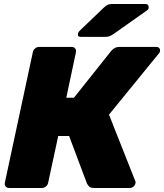

<svg xmlns="http://www.w3.org/2000/svg" viewBox="-20 -933 815 953"><path d="M757 -700Q766 -700 771 -693.5Q776 -687 774 -678Q773 -672 768 -667L521 -364L652 -33Q654 -28 652 -22Q650 -13 642 -6.5Q634 0 625 0H446Q428 0 421 -8.5Q414 -17 412 -21L323 -258H269L219 -26Q217 -15 208 -7.5Q199 0 188 0H25Q15 0 8.5 -7Q2 -14 4 -26L143 -674Q145 -685 154 -692.5Q163 -700 173 -700H336Q347 -700 353 -692.5Q359 -685 357 -674L309 -448H347L531 -679Q537 -687 547.5 -693.5Q558 -700 573 -700ZM380 -750Q364 -750 367 -765Q368 -773 374 -779L494 -894Q507 -906 515 -909.5Q523 -913 535 -913H702Q711 -913 715 -907.5Q719 -902 718 -894Q717 -886 709 -881L546 -766Q536 -759 526.5 -754.5Q517 -750 502 -750Z"/></svg>

Font: Rubik ExtraBold
Style: Italic
Weight: 800
Italic angle: -12°
Designer: Hubert and Fischer
Foundry: Hubert and Fischer
Version: Version 2.300;gftools[0.9.30]